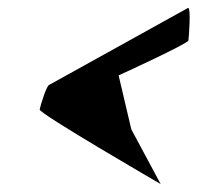

<svg xmlns="http://www.w3.org/2000/svg" viewBox="-20 -636 498 484"><path d="M80 -360C78 -350 375 -178 385 -172L311 -310L279 -446C284 -448 454 -526 455 -534C456 -542 462 -618 454 -616L104 -422C97 -420 82 -370 80 -360Z"/></svg>

Font: Ampere
Style: SuCndIta
Weight: 400
Version: Version 1